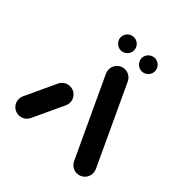

<svg xmlns="http://www.w3.org/2000/svg" viewBox="-178 -791 924 924"><g transform="rotate(45 284.5 -329.0)"><path d="M87 0Q71.9 0 59.1 -7.4Q46.3 -14.8 38.9 -27.6Q31.5 -40.4 31.5 -55.6Q31.5 -68.5 37.4 -80.4L113 -242.6Q120 -256.7 133.3 -265.2Q146.7 -273.7 163 -273.7Q178.1 -273.7 190.9 -266.3Q203.7 -258.9 211.1 -246.1Q218.5 -233.3 218.5 -218.1Q218.5 -205.2 212.6 -193.3L137 -31.1Q130 -17 116.7 -8.5Q103.3 0 87 0ZM537.4 -55.6Q537.4 -40.7 530 -28Q522.6 -15.2 509.8 -7.6Q497 0 481.9 0Q465.9 0 452.4 -8.5Q438.9 -17 431.9 -31.1L242.2 -438.1Q236.7 -450.4 236.7 -463Q236.7 -477.8 244.1 -490.6Q251.5 -503.3 264.3 -510.9Q277 -518.5 292.2 -518.5Q308.1 -518.5 321.7 -510Q335.2 -501.5 342.2 -487.4L531.9 -80.4Q537.4 -68.1 537.4 -55.6ZM310.4 -613.1Q310.4 -625 316.5 -635.5Q322.6 -645.9 333.1 -652Q343.6 -658.1 355.6 -658.1Q367.5 -658.1 378 -652Q388.5 -645.9 394.6 -635.5Q400.7 -625 400.7 -613.1Q400.7 -601.1 394.6 -590.7Q388.5 -580.4 378.1 -574.3Q367.8 -568.1 355.9 -568.1Q344.1 -568.1 333.5 -574.3Q323 -580.4 316.7 -590.7Q310.4 -601.1 310.4 -613.1ZM168.1 -613.1Q168.1 -625 174.3 -635.5Q180.4 -645.9 190.9 -652Q201.3 -658.1 213.3 -658.1Q225.3 -658.1 235.8 -652Q246.3 -645.9 252.4 -635.5Q258.5 -625 258.5 -613.1Q258.5 -601.1 252.4 -590.7Q246.3 -580.4 235.9 -574.3Q225.6 -568.1 213.7 -568.1Q201.9 -568.1 191.3 -574.3Q180.7 -580.4 174.4 -590.7Q168.1 -601.1 168.1 -613.1Z"/></g></svg>

Font: 26F Galaxy Sans
Style: Regular
Weight: 400
Designer: C₂₉H₂₅N₃O₅
Version: Version 1.100;FEAKit 1.0